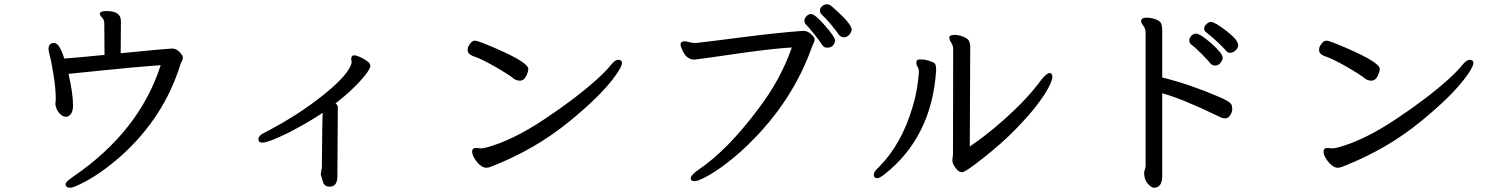

<svg xmlns="http://www.w3.org/2000/svg" viewBox="-20 -815 7040 902"><path d="M311 67Q288 67 288 50Q288 39 325 14Q635 -198 735 -509Q603 -499 454 -483.5Q305 -468 302 -468Q323 -376 323 -320Q323 -272 292 -266Q274 -266 258.5 -283.5Q243 -301 240 -326L242 -348Q242 -401 231.5 -463Q221 -525 218 -537Q208 -573 208 -586Q208 -613 235 -613Q259 -613 282 -540Q339 -544 471 -557L470 -705Q470 -722 459.5 -732.5Q449 -743 449 -753Q453 -763 482 -763Q548 -763 548 -716L547 -565Q771 -587 788 -587Q808 -587 823.5 -570.5Q839 -554 839 -545Q839 -535 834.5 -528Q830 -521 828 -514Q751 -263 546 -80Q448 6 359 49Q323 67 311 67Z M1529 62Q1505 62 1498 41.5Q1491 21 1487 4Q1487 -2 1492 -27Q1494 -265 1496 -285Q1423 -236 1332 -190Q1240 -145 1213 -145Q1194 -145 1194 -161Q1194 -178 1221 -191Q1382 -274 1502.5 -371.5Q1623 -469 1632 -522L1630 -538Q1630 -555 1644 -555Q1653 -555 1670.5 -547.5Q1688 -540 1704 -528.5Q1720 -517 1720 -505Q1720 -494 1698 -465Q1644 -397 1556 -329Q1567 -324 1567 -308L1565 12Q1565 62 1529 62Z M2264 -27Q2249 -27 2233.5 -41Q2218 -55 2208 -72.5Q2198 -90 2198 -103Q2198 -120 2217 -120L2239 -118Q2252 -118 2268 -123Q2387 -155 2535.5 -253.5Q2684 -352 2784 -442Q2827 -481 2848 -507.5Q2869 -534 2884 -534Q2902 -534 2902 -519Q2902 -503 2873 -462Q2807 -368 2650.5 -241Q2494 -114 2297 -36Q2277 -27 2264 -27ZM2423 -436Q2407 -436 2394 -445Q2370 -465 2304.5 -502.5Q2239 -540 2201 -552Q2177 -562 2177 -579Q2177 -594 2183 -601Q2195 -624 2212 -624Q2226 -624 2313 -586Q2462 -521 2462 -491Q2462 -478 2451.5 -457Q2441 -436 2423 -436Z M3245 36Q3225 36 3225 24Q3225 7 3262 -18Q3397 -109 3543 -304Q3648 -442 3700 -592Q3622 -588 3464 -566Q3251 -535 3243 -535Q3203 -535 3184 -583Q3177 -600 3177 -605Q3177 -619 3193 -621Q3205 -621 3218 -617Q3231 -613 3250 -613Q3304 -619 3471 -640.5Q3638 -662 3752 -670Q3774 -670 3790.5 -655Q3807 -640 3807 -630Q3807 -621 3803 -614Q3799 -607 3796 -598Q3718 -379 3559 -202Q3490 -126 3424.5 -72.5Q3359 -19 3310 8.5Q3261 36 3245 36ZM3866 -591Q3851 -591 3843 -603Q3833 -620 3804.5 -655.5Q3776 -691 3767.5 -698.5Q3759 -706 3759 -718Q3759 -728 3768.5 -738.5Q3778 -749 3790 -749Q3809 -749 3856 -694.5Q3903 -640 3903 -626Q3903 -612 3890 -598Q3880 -591 3866 -591ZM3840 -747Q3832 -755 3832 -766Q3832 -777 3842.5 -786Q3853 -795 3864 -795Q3875 -795 3884 -788Q3981 -705 3981 -676Q3981 -666 3971 -653Q3961 -640 3945 -640Q3929 -640 3920 -653.5Q3911 -667 3886 -697.5Q3861 -728 3840 -747Z M4101 22Q4085 22 4085 5Q4085 -9 4108 -29Q4216 -137 4268 -315Q4290 -386 4297 -475Q4297 -492 4291 -500.5Q4285 -509 4285 -518Q4285 -525 4287 -530.5Q4289 -536 4308 -536Q4323 -536 4343 -530Q4363 -524 4370.5 -517.5Q4378 -511 4378 -486Q4358 -171 4134 5Q4112 22 4101 22ZM4501 -6Q4486 -6 4475 -19Q4454 -43 4454 -61L4457 -90L4458 -583Q4458 -601 4449 -614Q4440 -627 4440 -639Q4440 -651 4465 -651Q4484 -651 4505.5 -642.5Q4527 -634 4532.5 -622Q4538 -610 4538 -595L4536 -127Q4656 -208 4774 -326Q4832 -385 4875 -444Q4899 -472 4911 -472Q4924 -472 4924 -453Q4924 -439 4906 -404Q4888 -369 4850 -319.5Q4812 -270 4749.5 -206Q4687 -142 4601 -74Q4515 -6 4501 -6Z M5576 -606Q5567 -614 5567 -626Q5567 -636 5576.5 -646.5Q5586 -657 5598 -657Q5619 -657 5671.5 -610.5Q5724 -564 5724 -544Q5724 -533 5714 -520Q5704 -507 5689 -507Q5674 -507 5664.5 -519Q5655 -531 5627 -560Q5599 -589 5576 -606ZM5758 -567Q5747 -567 5739 -577.5Q5731 -588 5703 -614.5Q5675 -641 5647 -663Q5637 -669 5637 -681Q5637 -692 5648 -702Q5659 -712 5669 -712Q5687 -712 5742 -669.5Q5797 -627 5797 -602Q5797 -585 5775 -571Q5767 -567 5758 -567ZM5401 67Q5389 67 5372 47.5Q5355 28 5355 -5L5362 -32V-659Q5362 -680 5351.5 -693.5Q5341 -707 5341 -716Q5341 -732 5367 -732Q5388 -732 5409.5 -724Q5431 -716 5435.5 -703.5Q5440 -691 5440 -673V-451Q5566 -420 5702 -362Q5760 -338 5766 -322Q5769 -314 5769 -302Q5769 -289 5759.5 -274Q5750 -259 5737 -259Q5725 -259 5717.5 -262.5Q5710 -266 5691 -275Q5536 -350 5440 -377V11Q5440 67 5401 67Z M6264 -27Q6249 -27 6233.5 -41Q6218 -55 6208 -72.5Q6198 -90 6198 -103Q6198 -120 6217 -120L6239 -118Q6252 -118 6268 -123Q6387 -155 6535.5 -253.5Q6684 -352 6784 -442Q6827 -481 6848 -507.5Q6869 -534 6884 -534Q6902 -534 6902 -519Q6902 -503 6873 -462Q6807 -368 6650.5 -241Q6494 -114 6297 -36Q6277 -27 6264 -27ZM6423 -436Q6407 -436 6394 -445Q6370 -465 6304.5 -502.5Q6239 -540 6201 -552Q6177 -562 6177 -579Q6177 -594 6183 -601Q6195 -624 6212 -624Q6226 -624 6313 -586Q6462 -521 6462 -491Q6462 -478 6451.5 -457Q6441 -436 6423 -436Z"/></svg>

Font: LXGW WenKai Mono Medium
Style: Regular
Weight: 500
Monospace: yes
Designer: LXGW / Fontworks Inc.
Foundry: LXGW / Fontworks Inc.
Version: Version 1.520; June 14, 2025